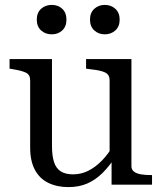

<svg xmlns="http://www.w3.org/2000/svg" viewBox="-20 -753 659 783"><path d="M192 -512V-158Q192 -117 200.5 -91.5Q209 -66 228 -54Q247 -42 278 -42Q311 -42 340 -56.5Q369 -71 395.5 -98Q422 -125 445 -165L452 -115Q425 -74 397 -46.5Q369 -19 335.5 -4.5Q302 10 259 10Q212 10 176.5 -7.5Q141 -25 122 -61Q103 -97 103 -151V-426Q103 -448 86 -456.5Q69 -465 31 -471L19 -473V-512ZM516 -512V-75Q516 -61 526.5 -53Q537 -45 555 -42Q573 -39 597 -39H600V0H435V-103L427 -115V-426Q427 -448 409.5 -457Q392 -466 353 -470L331 -473V-512ZM251 -673Q251 -645 234 -629Q217 -613 191 -613Q165 -613 147.5 -629Q130 -645 130 -673Q130 -701 147.5 -717Q165 -733 191 -733Q217 -733 234 -717Q251 -701 251 -673ZM468 -673Q468 -645 450.5 -629Q433 -613 407 -613Q382 -613 364.5 -629Q347 -645 347 -673Q347 -701 364.5 -717Q382 -733 407 -733Q433 -733 450.5 -717Q468 -701 468 -673Z"/></svg>

Font: Roboto Serif 72pt
Style: Regular
Weight: 400
Designer: Greg Gazdowicz
Foundry: Commercial Type
Version: Version 1.008